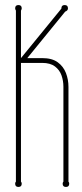

<svg xmlns="http://www.w3.org/2000/svg" viewBox="-20 -730 326 760"><path d="M251 -11Q254 -8 254 -3Q254 10 241 10Q228 10 228 -3Q228 -8 231 -11V-387Q231 -410 223.5 -431.5Q216 -453 197.5 -467Q179 -481 147 -481H63V-11Q66 -8 66 -3Q66 10 53 10Q40 10 40 -3Q40 -8 43 -11V-688Q40 -693 40 -697Q40 -710 53 -710Q66 -710 66 -697Q66 -693 63 -688V-500L223 -696V-697Q223 -710 236 -710Q249 -710 249 -697Q249 -688 238 -684L88 -500H147Q186 -500 208.5 -483.5Q231 -467 241 -441Q251 -415 251 -386Z"/></svg>

Font: Wire One
Style: Regular
Weight: 400
Designer: Alexei Vanyashin, Gayaneh Bagdasaryan
Foundry: Cyreal
Version: Version 1.102; ttfautohint (v1.8.3)